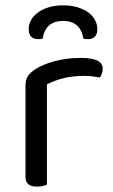

<svg xmlns="http://www.w3.org/2000/svg" viewBox="-20 -691 422 716"><path d="M155 -2Q150 0 140 2.5Q130 5 118 5Q75 5 75 -31V-370Q75 -393 83.5 -406.5Q92 -420 112 -433Q138 -450 182.5 -462.5Q227 -475 283 -475Q363 -475 363 -435Q363 -425 360 -416.5Q357 -408 352 -402Q342 -404 326 -406Q310 -408 294 -408Q248 -408 213 -398.5Q178 -389 155 -376ZM215 -613Q150 -613 139 -547Q135 -546 131 -545.5Q127 -545 122 -545Q106 -545 96.5 -554Q87 -563 87 -583Q87 -599 95 -614.5Q103 -630 119 -642.5Q135 -655 159 -663Q183 -671 215 -671Q248 -671 272 -663Q296 -655 312 -642.5Q328 -630 335.5 -614Q343 -598 343 -583Q343 -545 308 -545Q299 -545 291 -547Q280 -613 215 -613Z"/></svg>

Font: Baloo Thambi 2
Style: Regular
Weight: 400
Designer: Aadarsh Rajan and Ek Type
Foundry: Ek Type
Version: Version 1.640;hotconv 1.0.111;makeotfexe 2.5.65597; ttfautoh